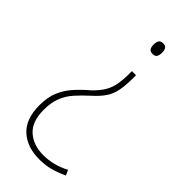

<svg xmlns="http://www.w3.org/2000/svg" viewBox="-234 -584 827 827"><g transform="rotate(45 179.0 -170.5)"><path d="M238 -340Q238 -294 232 -263Q226 -232 210 -208Q194 -184 164 -157Q133 -129 110 -103Q87 -77 74.5 -45.5Q62 -14 62 30Q62 102 100 136Q138 170 199 170Q261 170 319 139L330 163Q296 179 265.5 187Q235 195 199 195Q125 195 80 154Q35 113 35 29Q35 -20 50 -55Q65 -90 90 -118Q115 -146 148 -174Q173 -198 187 -220.5Q201 -243 207 -271Q213 -299 213 -341V-356H238ZM249 -504Q249 -490 244 -480.5Q239 -471 224 -471Q208 -471 203 -480Q198 -489 198 -503Q198 -517 203 -526.5Q208 -536 224 -536Q239 -536 244 -526.5Q249 -517 249 -504Z"/></g></svg>

Font: Noto Sans Gurmukhi UI SemiCondensed Thin
Style: Regular
Weight: 100
Width: 4
Designer: Jelle Bosma - Monotype Design Team
Foundry: Monotype Imaging Inc.
Version: Version 2.004; ttfautohint (v1.8.4.7-5d5b)